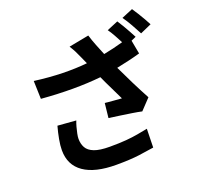

<svg xmlns="http://www.w3.org/2000/svg" viewBox="-155 -1041 1309 1268"><g transform="rotate(-20 500.0 -406.5)"><path d="M174 -317 303 -307Q296 -290 290 -268Q284 -246 279.5 -224Q275 -202 275 -188Q275 -152 290 -125Q305 -98 343.5 -83Q382 -68 452 -68Q521 -68 567.5 -72Q614 -76 650 -82.5Q686 -89 722 -96L719 35Q678 42 614 50.5Q550 59 452 59Q303 59 224.5 4.5Q146 -50 146 -154Q146 -187 154 -230.5Q162 -274 174 -317ZM702 -796 781 -829Q794 -810 808.5 -785Q823 -760 837 -735Q851 -710 860 -692L826 -677L844 -581Q806 -570 763 -560Q720 -550 676 -541Q704 -481 737.5 -414Q771 -347 803 -288L733 -214Q706 -220 667.5 -226Q629 -232 587 -238Q545 -244 508 -249L519 -351Q544 -349 579 -345.5Q614 -342 636 -341Q619 -378 595 -426Q571 -474 550 -521Q367 -502 132 -521L128 -648Q234 -634 326.5 -632Q419 -630 498 -638L477 -685Q464 -715 454 -734.5Q444 -754 428 -780L569 -807Q581 -768 595.5 -731.5Q610 -695 626 -656Q698 -670 764 -689Q750 -716 734 -745Q718 -774 702 -796ZM821 -839 900 -872Q913 -853 928.5 -828Q944 -803 958 -778.5Q972 -754 981 -736L902 -701Q886 -732 864 -771Q842 -810 821 -839Z"/></g></svg>

Font: Noto IKEA Simplified Chinese
Style: Bold
Weight: 700
Designer: Monotype Design Team
Foundry: Monotype Imaging Inc.
Version: Version 1.100